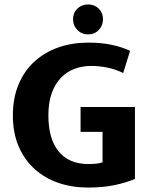

<svg xmlns="http://www.w3.org/2000/svg" viewBox="-20 -834 676 865"><path d="M377 -642Q437 -642 483.5 -632Q530 -622 566 -605L535 -505Q501 -522 463.5 -529.5Q426 -537 391 -537Q351 -537 316 -524Q281 -511 254.5 -483.5Q228 -456 213 -414Q198 -372 198 -314Q198 -208 244.5 -151.5Q291 -95 378 -95Q399 -95 416 -97Q433 -99 442 -103V-240H343V-352H588V-28Q549 -11 496 0Q443 11 377 11Q305 11 243.5 -10Q182 -31 136 -72.5Q90 -114 64 -174.5Q38 -235 38 -314Q38 -393 64 -454.5Q90 -516 136 -557.5Q182 -599 243.5 -620.5Q305 -642 377 -642ZM309 -748Q309 -776 328.5 -795Q348 -814 377 -814Q406 -814 425 -795Q444 -776 444 -748Q444 -719 425 -699Q406 -679 377 -679Q348 -679 328.5 -699Q309 -719 309 -748Z"/></svg>

Font: Mukta Vaani ExtraBold
Style: Regular
Weight: 800
Designer: Noopur Datye, Girish Dalvi, Yashodeep Gholap, Pallavi Karambelkar
Foundry: Ek Type
Version: Version 2.538;PS 1.000;hotconv 16.6.51;makeotf.lib2.5.65220;